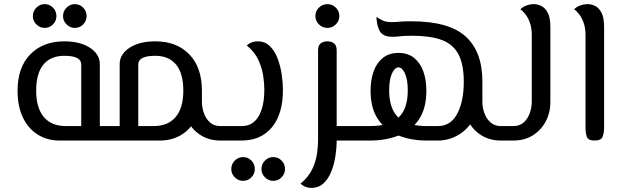

<svg xmlns="http://www.w3.org/2000/svg" viewBox="-20 -680 2993 929"><path d="M268 0Q209 0 163 -28.5Q117 -57 91 -111Q65 -165 65 -241Q65 -354 126.5 -417Q188 -480 291 -480Q367 -480 415 -449Q463 -418 463 -369V0H373V-369Q373 -388 353.5 -399Q334 -410 291 -410Q225 -410 190 -367.5Q155 -325 155 -241Q155 -158 192 -114Q229 -70 298 -70H511V0ZM511 0V-70Q523 -70 527 -61Q531 -52 531 -35Q531 -19 527 -9.5Q523 0 511 0ZM342 -545Q319 -545 302 -562Q285 -579 285 -602Q285 -626 302 -643Q319 -660 342 -660Q366 -660 382.5 -643Q399 -626 399 -602Q399 -579 382.5 -562Q366 -545 342 -545ZM196 -545Q173 -545 156 -562Q139 -579 139 -602Q139 -626 156 -643Q173 -660 196 -660Q220 -660 236.5 -643Q253 -626 253 -602Q253 -579 236.5 -562Q220 -545 196 -545Z M1046 0Q994 0 953.5 -24.5Q913 -49 890 -91.5Q867 -134 867 -188V-239H957V-188Q957 -160 966.5 -133Q976 -106 995.5 -88Q1015 -70 1046 -70H1082V0ZM511 0V-70H724Q793 -70 830 -114Q867 -158 867 -241Q867 -325 832 -367.5Q797 -410 731 -410Q688 -410 668.5 -399Q649 -388 649 -369V0H559V-369Q559 -418 607 -449Q655 -480 731 -480Q835 -480 896 -417Q957 -354 957 -241Q957 -165 931 -111Q905 -57 859 -28.5Q813 0 754 0ZM511 0Q499 0 495 -9.5Q491 -19 491 -35Q491 -52 495 -61Q499 -70 511 -70ZM1082 0V-70Q1094 -70 1098 -61Q1102 -52 1102 -35Q1102 -19 1098 -9.5Q1094 0 1082 0Z M1082 0V-70H1149Q1181 -70 1202 -85Q1223 -100 1234.5 -123Q1246 -146 1251.5 -171Q1257 -196 1258 -216.5Q1259 -237 1259 -246Q1259 -273 1254 -310Q1249 -347 1231.5 -387Q1214 -427 1174 -460Q1179 -465 1186.5 -469.5Q1194 -474 1204 -477Q1214 -480 1227 -480Q1262 -480 1285.5 -457Q1309 -434 1323 -397.5Q1337 -361 1343 -320Q1349 -279 1349 -244Q1349 -129 1296 -64.5Q1243 0 1149 0ZM1082 0Q1070 0 1066 -9.5Q1062 -19 1062 -35Q1062 -52 1066 -61Q1070 -70 1082 -70ZM1302 195Q1279 195 1262 178Q1245 161 1245 138Q1245 114 1262 97Q1279 80 1302 80Q1326 80 1342.5 97Q1359 114 1359 138Q1359 161 1342.5 178Q1326 195 1302 195ZM1156 195Q1133 195 1116 178Q1099 161 1099 138Q1099 114 1116 97Q1133 80 1156 80Q1180 80 1196.5 97Q1213 114 1213 138Q1213 161 1196.5 178Q1180 195 1156 195Z M1609 0V-70H1733V0ZM1487 229Q1474 229 1464 226Q1454 223 1446.5 218Q1439 213 1434 209Q1474 175 1491.5 137Q1509 99 1514 62.5Q1519 26 1519 0V-436Q1519 -461 1532 -470.5Q1545 -480 1564 -480Q1583 -480 1596 -470.5Q1609 -461 1609 -436V0Q1609 35 1603 75Q1597 115 1583 150Q1569 185 1545.5 207Q1522 229 1487 229ZM1733 0V-70Q1745 -70 1749 -61Q1753 -52 1753 -35Q1753 -19 1749 -9.5Q1745 0 1733 0ZM1565 -545Q1540 -545 1523 -562Q1506 -579 1506 -602Q1506 -626 1523 -643Q1540 -660 1565 -660Q1588 -660 1605 -643Q1622 -626 1622 -602Q1622 -579 1605 -562Q1588 -545 1565 -545Z M2403 0Q2351 0 2310.5 -24.5Q2270 -49 2247 -91.5Q2224 -134 2224 -188V-239L2314 -282V-188Q2314 -160 2323.5 -133Q2333 -106 2353 -88Q2373 -70 2403 -70H2439V0ZM1733 0V-70H1771Q1865 -70 1909 -112Q1953 -154 1953 -242Q1953 -295 1939.5 -324.5Q1926 -354 1908 -354Q1890 -354 1876.5 -324.5Q1863 -295 1863 -242Q1863 -154 1907 -112Q1951 -70 2045 -70H2099Q2161 -70 2192.5 -130Q2224 -190 2224 -284Q2224 -371 2197 -419.5Q2170 -468 2115 -487.5Q2060 -507 1975 -507Q1935 -507 1916.5 -504.5Q1898 -502 1880 -502Q1854 -502 1839 -509.5Q1824 -517 1817 -530.5Q1810 -544 1806 -560Q1804 -571 1802.5 -582.5Q1801 -594 1802 -598Q1812 -591 1829 -582Q1846 -573 1876 -573Q1891 -573 1912 -575Q1933 -577 1970 -577Q2152 -577 2233 -503.5Q2314 -430 2314 -286Q2314 -190 2284 -126.5Q2254 -63 2205 -31.5Q2156 0 2099 0H2045Q1970 0 1908.5 -24Q1847 -48 1810 -101.5Q1773 -155 1773 -241Q1773 -293 1787.5 -334Q1802 -375 1832 -399.5Q1862 -424 1908 -424Q1954 -424 1984 -399.5Q2014 -375 2028.5 -334Q2043 -293 2043 -241Q2043 -155 2006.5 -101.5Q1970 -48 1908 -24Q1846 0 1771 0ZM1733 0Q1721 0 1717 -9.5Q1713 -19 1713 -35Q1713 -52 1717 -61Q1721 -70 1733 -70ZM2439 0V-70Q2451 -70 2455 -61Q2459 -52 2459 -35Q2459 -19 2455 -9.5Q2451 0 2439 0Z M2439 0V-70H2464Q2495 -70 2514.5 -88Q2534 -106 2543.5 -133Q2553 -160 2553 -188V-512Q2553 -543 2544.5 -568Q2536 -593 2523 -610Q2510 -627 2498 -635Q2502 -640 2511.5 -646Q2521 -652 2534.5 -656Q2548 -660 2563 -660Q2582 -660 2600.5 -650.5Q2619 -641 2631 -617Q2643 -593 2643 -549V-188Q2643 -134 2620 -91.5Q2597 -49 2557 -24.5Q2517 0 2464 0ZM2439 0Q2427 0 2423 -9.5Q2419 -19 2419 -35Q2419 -52 2423 -61Q2427 -70 2439 -70Z M2857 0Q2825 0 2819 -19Q2813 -38 2813 -64V-512Q2813 -543 2804.5 -568Q2796 -593 2783 -610Q2770 -627 2758 -635Q2762 -640 2771.5 -646Q2781 -652 2795 -656Q2809 -660 2824 -660Q2843 -660 2861 -650.5Q2879 -641 2891 -617Q2903 -593 2903 -549V-64Q2903 -38 2896 -19Q2889 0 2857 0Z"/></svg>

Font: El Messiri
Style: Regular
Weight: 400
Designer: Mohamed Gaber
Foundry: Kief Type Foundry
Version: Version 2.020